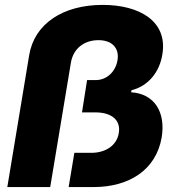

<svg xmlns="http://www.w3.org/2000/svg" viewBox="-20 -757 722 777"><path d="M9.6 0H183.2L267 -503.6C276.3 -559.3 319.2 -594.5 378.6 -594.5C435.4 -594.5 464.1 -560.4 455.3 -512.1C447.8 -467.7 412.6 -432.9 367.5 -432.9H332.4L311.8 -302.2H365.4C432.5 -302.2 469.1 -270.6 460.9 -219.5C453.8 -170.1 409.1 -138.5 349.4 -138.5H280.9L257.8 0H359C501.1 0 611.2 -68.2 634.2 -200.3C651.3 -302.9 605.1 -377.8 510.7 -383.5L512.1 -391.7C578.8 -408.4 625.7 -463.8 637.1 -537.3C659.4 -671.5 544 -737.2 395.6 -737.2C235.1 -737.2 119 -661.2 98 -533.4Z"/></svg>

Font: TID UI Extra Bold
Style: Italic
Weight: 800
Italic angle: -9.39999°
Designer: The TID Project Authors
Foundry: Bakken & Bæck
Version: Version 1.001;hotconv 1.0.109;makeotfexe 2.5.65596